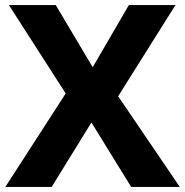

<svg xmlns="http://www.w3.org/2000/svg" viewBox="-20 -734 727 754"><path d="M686 0H495L339 -253L183 0H1L238 -367L15 -714H199L344 -470L486 -714H669L444 -356Z"/></svg>

Font: Noto Sans UI Extra
Style: Regular
Weight: 800
Designer: Monotype Design Team
Foundry: Monotype Imaging Inc.
Version: Version 1.901